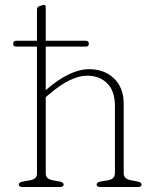

<svg xmlns="http://www.w3.org/2000/svg" viewBox="-20 -746 615 766"><path d="M32.5 -571Q32.5 -583.5 45.5 -583.5H127.5V-707Q127.5 -718 136 -721L148.5 -725Q152 -726.5 155 -726.5Q162.5 -726.5 162.5 -718V-583.5H321.5Q334.5 -583.5 334.5 -571.5Q334.5 -560 321.5 -560H162.5V-386.5Q258.5 -470 336 -470Q396.5 -470 435 -433Q473.5 -396 473.5 -332V-55.5Q473.5 -32 502 -27L528 -22Q545 -18.5 545 -10Q545 0 530 0H380.5Q365.5 0 365.5 -10Q365.5 -19 382.5 -22L411.5 -27Q438.5 -31.5 438.5 -55.5V-323.5Q438.5 -383 407.8 -413.5Q377 -444 327.5 -444Q295.5 -444 257.5 -425.8Q219.5 -407.5 174.5 -368.5L162.5 -358.5V-54Q162.5 -32 189.5 -27L217 -22Q234 -19 234 -10Q234 0 219 0H70Q55 0 55 -10Q55 -18.5 72 -22L101 -27Q127.5 -32 127.5 -53.5V-560H45.5Q32.5 -560 32.5 -571Z"/></svg>

Font: Fraunces 9pt S050 Thin
Style: Regular
Weight: 100
Version: Version 1.000; ttfautohint (v1.8.3)